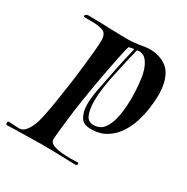

<svg xmlns="http://www.w3.org/2000/svg" viewBox="-208 -595 891 916"><g transform="rotate(30 238.0 -137.5)"><path d="M-49 190Q-56 190 -56 180Q-56 171 -49 171Q-32 172 -19 173Q-6 174 8 174Q28 174 42.5 156Q57 138 67 112Q74 95 82 56.5Q90 18 98 -32Q106 -82 113.5 -136.5Q121 -191 126.5 -241Q132 -291 135.5 -329Q139 -367 139 -383Q139 -423 115.5 -432Q92 -441 55 -441H21Q8 -441 8 -446Q8 -451 13.5 -454.5Q19 -458 24 -458L87 -457Q122 -456 161.5 -454.5Q201 -453 235 -453Q248 -453 259 -453.5Q270 -454 280 -455Q302 -457 322.5 -461Q343 -465 364 -465Q382 -465 398 -461Q456 -448 480.5 -405.5Q505 -363 505 -293Q505 -263 499.5 -223.5Q494 -184 481.5 -144Q469 -104 446 -70Q423 -36 388.5 -15Q354 6 305 6Q263 6 247.5 -21.5Q232 -49 232 -89Q232 -109 234.5 -130Q237 -151 241 -172Q252 -229 266 -298Q280 -367 295 -428Q287 -427 280 -425.5Q273 -424 267 -423Q262 -412 249 -349Q236 -286 217 -179Q209 -134 201.5 -84Q194 -34 188.5 12Q183 58 179.5 91.5Q176 125 176 139Q177 155 196 163Q215 171 242 173.5Q269 176 292 176Q305 176 315.5 175.5Q326 175 330 175H331Q337 175 337 181Q337 190 323 190Q318 190 298.5 189.5Q279 189 252 188Q225 187 195.5 186.5Q166 186 142 186Q134 186 109 186.5Q84 187 53 187.5Q22 188 -6 188.5Q-34 189 -48 190ZM307 -17Q345 -17 365.5 -47.5Q386 -78 393.5 -124.5Q401 -171 401 -217Q401 -255 398 -286.5Q395 -318 392 -335Q385 -376 367 -403.5Q349 -431 322 -431Q317 -431 309 -429Q293 -365 282.5 -316Q272 -267 267 -245Q263 -224 258 -189Q253 -154 253 -118Q253 -78 264 -47.5Q275 -17 307 -17Z"/></g></svg>

Font: Tapestry
Style: Regular
Weight: 400
Designer: Robert E. Leuschke
Foundry: Robert E. Leuschke
Version: Version 1.010; ttfautohint (v1.8.4.7-5d5b)